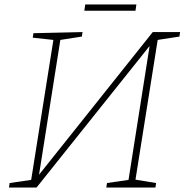

<svg xmlns="http://www.w3.org/2000/svg" viewBox="-20 -836 823 856"><path d="M20 0 23 -20 119 -34 218 -658 126 -668 129 -688 348 -693 345 -673 249 -658 154 -57 661 -693H783L780 -673L683 -658L584 -35L676 -20L673 0H454L457 -20L553 -34L647 -631L143 0ZM588 -816 584 -788H356L360 -816Z"/></svg>

Font: Bitter ExtraLight
Style: Italic
Weight: 200
Italic angle: -9°
Designer: Sol Matas, and Bitter project Authors
Foundry: Sol Matas
Version: Version 2.001